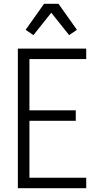

<svg xmlns="http://www.w3.org/2000/svg" viewBox="-20 -991 540 1011"><path d="M74 0V-735H434V-680H135V-410H379V-355H135V-55H434V0ZM156 -806 115 -834 212 -971H288L385 -834L344 -806L250 -924Z"/></svg>

Font: Iosevka Fixed SS04 Light
Style: Regular
Weight: 300
Monospace: yes
Designer: Belleve Invis
Foundry: Belleve Invis
Version: Version 32.5.0